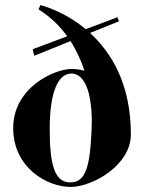

<svg xmlns="http://www.w3.org/2000/svg" viewBox="-20 -699 580 757"><path d="M115 -479 258 -537C283 -498 301 -457 313 -420C296 -425 279 -427 262 -427C193 -427 32 -353 32 -194C32 -36 168 38 258 38H263C348 35 496 -48 496 -169C496 -369 418 -493 335 -569L449 -615L443 -631L318 -584C229 -658 139 -679 139 -679L132 -662C180 -632 217 -595 245 -556L109 -505ZM341 -187C335 -40 317 20 258 20H253C197 17 176 -45 176 -189C176 -337 209 -409 262 -409H265C336 -403 342 -269 342 -219C342 -209 341 -198 341 -187Z"/></svg>

Font: Purple Purse
Style: Regular
Weight: 400
Designer: Astigmatic (AOETI)
Foundry: Astigmatic (AOETI)
Version: Version 1.000